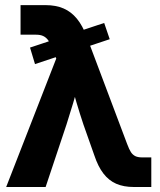

<svg xmlns="http://www.w3.org/2000/svg" viewBox="-20 -748 639 768"><path d="M205 -513.9 189 -555.7Q181.2 -575.4 172.8 -587Q164.3 -598.6 152.8 -603.9Q141.4 -609.2 124.7 -609.2H62.2V-727.5H162.2Q203.2 -727.5 234 -714.3Q264.8 -701 287.7 -673.1Q310.5 -645.3 327 -601L488.6 -171.9Q496.6 -150.4 503.6 -139.6Q510.6 -128.9 521 -123.6Q531.4 -118.4 548.4 -118.4H585.2V0H515.6Q474.4 0 444.6 -13.1Q414.8 -26.3 393.6 -54Q372.3 -81.6 357.3 -126.6L313.7 -250Q299.5 -292.4 286.4 -336.6Q273.3 -380.8 258.9 -435.9H301.4Q270.6 -325.7 246 -250L162.5 0H4.7ZM100.1 -557.7 396.7 -656.2 418.9 -591.2 120 -491.6Z"/></svg>

Font: Intratopia Thin
Style: Regular
Weight: 100
Designer: Rasmus Andersson
Foundry: rsms
Version: Version 3.000;Glyphs 3.2.3 (3260)